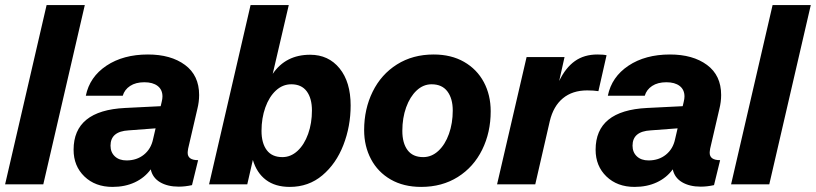

<svg xmlns="http://www.w3.org/2000/svg" viewBox="-23 -724 3204 754"><path d="M160 -704H310L147 0H-3Z M716 -141Q714 -129 714 -124Q714 -95 755 -95L731 3Q704 9 679 9Q635 9 605.5 -8.5Q576 -26 569 -59Q545 -26 506.5 -8Q468 10 419 10Q351 10 308.5 -31Q266 -72 266 -136Q266 -290 468 -300L608 -307L612 -324Q615 -336 615 -345Q615 -372 596 -386.5Q577 -401 544 -401Q510 -401 488 -386.5Q466 -372 459 -348H314Q329 -422 395 -466Q461 -510 558 -510Q648 -510 703.5 -469Q759 -428 759 -351Q759 -324 752 -296ZM578 -177 588 -220 482 -212Q411 -208 411 -152Q411 -126 428 -110Q445 -94 474 -94Q514 -94 542 -116.5Q570 -139 578 -177Z M1354 -310Q1354 -228 1325.5 -154.5Q1297 -81 1243 -35.5Q1189 10 1115 10Q1058 10 1021.5 -17.5Q985 -45 970 -96L948 0H798L961 -704H1111L1048 -434Q1099 -509 1195 -509Q1267 -509 1310.5 -455.5Q1354 -402 1354 -310ZM1202 -290Q1202 -338 1181.5 -365.5Q1161 -393 1121 -393Q1087 -393 1060.5 -368.5Q1034 -344 1019 -302Q1004 -260 1004 -210Q1004 -162 1024.5 -134.5Q1045 -107 1086 -107Q1119 -107 1145.5 -131.5Q1172 -156 1187 -198Q1202 -240 1202 -290Z M1407 -213Q1407 -296 1440.5 -364Q1474 -432 1536 -471Q1598 -510 1680 -510Q1749 -510 1799.5 -481Q1850 -452 1877 -401.5Q1904 -351 1904 -287Q1904 -204 1870.5 -136Q1837 -68 1775 -29Q1713 10 1631 10Q1562 10 1511.5 -19Q1461 -48 1434 -99Q1407 -150 1407 -213ZM1755 -290Q1755 -337 1734 -365Q1713 -393 1672 -393Q1639 -393 1613 -368.5Q1587 -344 1572 -302.5Q1557 -261 1557 -210Q1557 -162 1577.5 -134.5Q1598 -107 1639 -107Q1672 -107 1698.5 -131.5Q1725 -156 1740 -198Q1755 -240 1755 -290Z M2359 -507 2327 -366Q2308 -369 2283 -369Q2225 -369 2187.5 -338Q2150 -307 2136 -248L2079 0H1929L2045 -500H2194L2173 -406Q2198 -458 2234.5 -484Q2271 -510 2323 -510Q2347 -510 2359 -507Z M2766 -141Q2764 -129 2764 -124Q2764 -95 2805 -95L2781 3Q2754 9 2729 9Q2685 9 2655.5 -8.5Q2626 -26 2619 -59Q2595 -26 2556.5 -8Q2518 10 2469 10Q2401 10 2358.5 -31Q2316 -72 2316 -136Q2316 -290 2518 -300L2658 -307L2662 -324Q2665 -336 2665 -345Q2665 -372 2646 -386.5Q2627 -401 2594 -401Q2560 -401 2538 -386.5Q2516 -372 2509 -348H2364Q2379 -422 2445 -466Q2511 -510 2608 -510Q2698 -510 2753.5 -469Q2809 -428 2809 -351Q2809 -324 2802 -296ZM2628 -177 2638 -220 2532 -212Q2461 -208 2461 -152Q2461 -126 2478 -110Q2495 -94 2524 -94Q2564 -94 2592 -116.5Q2620 -139 2628 -177Z M3011 -704H3161L2998 0H2848Z"/></svg>

Font: CBA Beacon Sans Extra Bold
Style: Italic
Weight: 800
Italic angle: -13°
Designer: Wei Huang
Foundry: Wei Huang
Version: Version 1.002